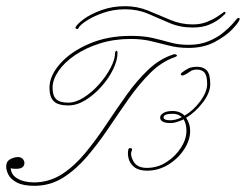

<svg xmlns="http://www.w3.org/2000/svg" viewBox="-90 -592 795 621"><path d="M630 -550Q635 -555 638 -553Q641 -551 638 -547Q636 -545 623.5 -534Q611 -523 588.5 -513Q566 -503 533 -503Q492 -503 457.5 -518Q423 -533 389 -547.5Q355 -562 315 -562Q277 -562 244 -550.5Q211 -539 190 -525Q169 -511 165 -503Q163 -497 158 -498.5Q153 -500 154 -503Q158 -513 180 -529.5Q202 -546 237.5 -559Q273 -572 315 -572Q354 -572 389.5 -557.5Q425 -543 460 -528Q495 -513 533 -513Q559 -513 579 -521Q599 -529 612.5 -538Q626 -547 630 -550ZM675 -530Q678 -534 682 -534Q686 -534 685 -529Q682 -519 661 -497Q640 -475 604 -456Q568 -437 520 -437Q486 -437 457 -444.5Q428 -452 398.5 -459Q369 -466 333 -466Q279 -466 233 -451.5Q187 -437 152.5 -413.5Q118 -390 99 -362Q80 -334 80 -308Q80 -283 91.5 -271.5Q103 -260 131 -260Q155 -260 181.5 -277Q208 -294 231 -320Q254 -346 268 -373Q282 -400 282 -419Q282 -425 286 -427.5Q290 -430 290 -420Q290 -397 276 -368Q262 -339 238.5 -312.5Q215 -286 187 -268.5Q159 -251 131 -251Q97 -251 83.5 -265Q70 -279 70 -308Q70 -347 104.5 -386Q139 -425 198.5 -450.5Q258 -476 333 -476Q375 -476 404.5 -469Q434 -462 461 -454.5Q488 -447 520 -447Q556 -447 584 -458.5Q612 -470 631.5 -486Q651 -502 662 -514.5Q673 -527 675 -530ZM471 -416Q476 -418 481 -414.5Q486 -411 475 -407Q432 -392 395.5 -355.5Q359 -319 326 -272Q293 -225 260 -176Q227 -127 191 -85Q155 -43 113.5 -17Q72 9 21 9Q-15 9 -35 -1.5Q-55 -12 -62.5 -26.5Q-70 -41 -70 -53Q-70 -70 -57 -77Q-44 -84 -32 -84Q-22 -84 -16.5 -78Q-11 -72 -11 -65Q-11 -46 -38 -46Q-51 -46 -53 -47.5Q-55 -49 -55 -49Q-55 -27 -33.5 -14.5Q-12 -2 22 -2Q71 -3 111 -29Q151 -55 186 -97.5Q221 -140 253.5 -189Q286 -238 319.5 -285Q353 -332 390 -367Q427 -402 471 -416ZM548 -376Q568 -376 579 -364Q590 -352 590 -320Q590 -292 566 -260.5Q542 -229 512 -211Q525 -192 525 -169Q525 -138 505 -108Q485 -78 453.5 -59Q422 -40 385 -40Q359 -40 344.5 -51.5Q330 -63 326 -79Q322 -95 325 -108Q326 -113 331 -113Q340 -113 336 -104Q330 -90 342 -69.5Q354 -49 385 -49Q420 -49 449 -68Q478 -87 495.5 -114.5Q513 -142 513 -169Q513 -191 504 -206Q493 -201 482.5 -197.5Q472 -194 462 -194Q428 -194 428 -212Q428 -220 438.5 -226.5Q449 -233 468 -233Q492 -233 507 -218Q536 -235 558 -265Q580 -295 580 -320Q580 -347 571.5 -357Q563 -367 547 -367Q533 -367 524.5 -360.5Q516 -354 505 -349Q503 -348 500 -348Q496 -348 495 -351Q494 -354 498 -357Q508 -365 519 -370.5Q530 -376 548 -376ZM461 -203Q479 -203 498 -213Q487 -224 468 -224Q439 -224 439 -212Q439 -203 461 -203Z"/></svg>

Font: Kapakana Light
Style: Regular
Weight: 300
Designer: Kyosuke Nagai
Version: Version 1.000